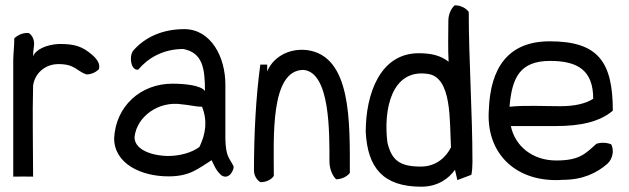

<svg xmlns="http://www.w3.org/2000/svg" viewBox="-20 -655 2375 725"><path d="M30 12C56 11 79 12 105 12C105 -103 102 -220 105 -332C111 -376 148 -413 201 -413C263 -413 269 -387 306 -374C324 -374 340 -381 353 -393C361 -414 343 -435 329 -447C290 -481 261 -489 203 -489C156 -487 114 -468 105 -442C105 -454 106 -467 108 -480C112 -502 102 -522 89 -530C66 -533 45 -521 34 -510C34 -480 30 -452 30 -425Z M411 -133C411 -37 513 11 616 11C698 11 727 -18 779 -50C791 -27 794 -13 816 7C847 27 865 -18 862 -27C846 -60 833 -61 831 -130V-336C831 -442 775 -545 676 -545C591 -545 527 -513 485 -466C466 -447 473 -387 502 -392C537 -434 594 -470 672 -470C745 -456 754 -397 754 -311C739 -334 672 -339 631 -339C510 -339 417 -253 411 -133ZM488 -137C496 -215 579 -275 667 -261C694 -259 718 -252 743 -252C764 -198 757 -150 733 -100C705 -79 660 -66 614 -66C567 -66 488 -84 488 -137Z M939 -12C939 8 950 26 964 33C986 33 1006 22 1014 9C1014 -131 999 -391 1126 -391C1227 -382 1224 -154 1224 -45C1224 -18 1235 8 1249 22C1271 22 1291 11 1301 -2C1301 -194 1308 -445 1138 -466C1063 -474 1007 -432 989 -385V-411H963C946 -289 939 -145 939 -12Z M1361 -157C1368 -21 1427 50 1571 50C1633 50 1675 19 1698 -14L1707 25L1760 5C1763 -11 1764 -27 1764 -44C1764 -226 1750 -433 1750 -610C1740 -624 1720 -635 1697 -635C1684 -624 1673 -601 1673 -577C1673 -525 1671 -473 1674 -422C1644 -445 1610 -454 1561 -454C1415 -454 1361 -300 1361 -157ZM1443 -116C1427 -240 1458 -396 1595 -376C1688 -364 1677 -196 1683 -99C1666 -64 1629 -26 1569 -26C1488 -26 1459 -51 1443 -116Z M1826 -242C1813 -72 1933 37 2106 24C2181 24 2234 -2 2274 -37C2295 -57 2299 -89 2288 -110C2270 -117 2251 -118 2232 -112C2189 -73 2167 -49 2080 -49C1992 -49 1925 -102 1909 -179H2078C2173 -179 2244 -195 2294 -237C2294 -421 2239 -499 2056 -499C1897 -499 1832 -397 1826 -242ZM1904 -252C1913 -360 1942 -425 2057 -425C2161 -425 2220 -390 2220 -282C2190 -263 2149 -254 2096 -254C2033 -254 1964 -258 1904 -252Z"/></svg>

Font: Snowfall
Style: Regular
Weight: 400
Designer: Jasper
Foundry: Cannot Into Space Fonts
Version: Version 0.9